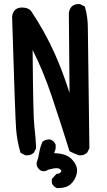

<svg xmlns="http://www.w3.org/2000/svg" viewBox="-20 -806 540 968"><path d="M241.2 116.7V99.6V96.7L264.6 70.8Q273.9 69.8 277.3 68.4Q282.7 65.9 284.7 63.5Q289.6 59.1 289.6 56.2Q289.6 53.2 285.2 49.3L281.7 46.4Q276.9 42 265.1 42Q249 42 222.2 49.8Q212.9 57.1 199.2 57.1Q192.9 57.1 189.5 55.7Q182.1 52.2 176.3 46.4Q170.4 40.5 166.5 31.7L164.1 16.6Q173.8 -9.8 178 -37.4Q182.1 -64.9 194.8 -92.3Q204.6 -99.1 212.4 -101.1Q220.2 -103 225.1 -103Q232.9 -103 235.4 -102.1Q252.9 -94.7 260.3 -77.1L260.7 -75.7V-57.1L252.9 -33.7Q253.4 -33.7 257.8 -33.7Q262.2 -33.7 270 -32.7Q286.1 -31.7 301.8 -26.9Q332 -18.6 353 9.8Q368.7 31.2 368.7 53.7Q368.7 62.5 365.7 74Q362.8 85.4 356 97.7Q348.6 111.3 336.9 122.1Q314.5 142.6 268.6 142.6H267.1Q257.3 138.2 251.5 132.3Q245.6 126.5 241.2 116.7ZM89.8 -768.1Q92.8 -768.1 96.2 -767.6Q118.2 -767.6 133.8 -753.9L134.8 -753.4Q204.1 -650.4 254.9 -538.1Q295.9 -446.8 330.6 -337.4L327.1 -740.7Q329.6 -759.3 341.3 -772.9Q349.6 -780.3 358.6 -783Q367.7 -785.6 376 -785.6Q379.4 -785.6 383.8 -785.2L407.7 -772.9L408.7 -769.5Q422.9 -719.7 422.9 -665L430.7 -58.6L419.4 -36.1L418 -35.2Q404.3 -22.9 383.8 -22.9Q377.4 -22.9 375.5 -23.9Q353.5 -31.7 330.6 -43.5Q288.6 -178.2 241.2 -319.8Q199.7 -444.3 144.5 -554.2Q147 -215.8 153.3 -167Q160.2 -114.7 162.1 -58.6L150.9 -36.1L149.4 -35.2Q135.7 -22.9 115.2 -22.9Q112.3 -22.9 107.4 -23.4L83.5 -35.6Q66.4 -93.3 61.5 -151.4Q56.6 -209.5 41 -723.1Q43.5 -741.7 55.2 -755.4Q69.3 -768.1 89.8 -768.1Z"/></svg>

Font: Bakudai
Style: Bold
Weight: 700
Version: Version 1.48